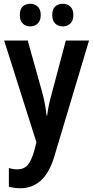

<svg xmlns="http://www.w3.org/2000/svg" viewBox="-20 -758 494 1018"><path d="M2 -543H127L207 -257Q221 -201 227 -145H230Q236 -197 253 -257L329 -543H452L267 75Q240 162 194.5 201Q149 240 90 240Q72 240 56.5 238Q41 236 27 232V133Q37 136 48.5 138Q60 140 72 140Q107 140 127 116.5Q147 93 162 40L173 -4ZM85 -678Q85 -709 100.5 -723.5Q116 -738 140 -738Q164 -738 180 -723Q196 -708 196 -678Q196 -649 180 -633.5Q164 -618 140 -618Q116 -618 100.5 -633.5Q85 -649 85 -678ZM257 -678Q257 -709 272.5 -723.5Q288 -738 313 -738Q337 -738 353 -723Q369 -708 369 -678Q369 -649 353 -633.5Q337 -618 313 -618Q288 -618 272.5 -633.5Q257 -649 257 -678Z"/></svg>

Font: Noto Sans Malayalam Condensed SemiBold
Style: Regular
Weight: 600
Width: 3
Designer: Jelle Bosma - Monotype Design Team
Foundry: Monotype Imaging Inc.
Version: Version 2.104; ttfautohint (v1.8.4.7-5d5b)